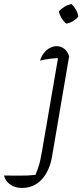

<svg xmlns="http://www.w3.org/2000/svg" viewBox="-127 -716 411 944"><path d="M178 -430Q150 -431 121.5 -427.5Q93 -424 70 -418Q76 -439 89 -455.5Q102 -472 118.5 -480.5Q135 -489 151 -489Q172 -489 188.5 -476.5Q205 -464 213 -440ZM213 -440 130 47Q118 123 79 165.5Q40 208 -19 208Q-42 208 -60.5 200Q-79 192 -91 178.5Q-103 165 -107 147Q-76 147 -33.5 147.5Q9 148 47 144Q57 120 62.5 103.5Q68 87 71.5 69Q75 51 80 25L162 -452ZM225 -696Q238 -683 247 -667Q256 -651 258 -634Q247 -621 231 -611.5Q215 -602 199 -600Q185 -611 175.5 -627Q166 -643 162 -660Q175 -674 191 -683.5Q207 -693 225 -696Z"/></svg>

Font: Piazzolla Thin ExtraLight
Style: Italic
Weight: 250
Italic angle: -11.3°
Version: Version 2.005